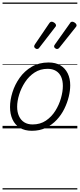

<svg xmlns="http://www.w3.org/2000/svg" viewBox="-20 -1011 629 1512"><path d="M231 19Q175 19 136.5 -4.5Q98 -28 78.5 -70.5Q59 -113 59 -168Q59 -223 78 -284Q97 -345 135 -398.5Q173 -452 230 -485.5Q287 -519 363 -519Q418 -519 455.5 -496.5Q493 -474 513 -433.5Q533 -393 533 -339Q533 -298 521.5 -250Q510 -202 486.5 -154Q463 -106 426.5 -67Q390 -28 341.5 -4.5Q293 19 231 19ZM237 -31Q297 -31 341.5 -61Q386 -91 415.5 -138Q445 -185 460 -237.5Q475 -290 475 -334Q475 -376 461.5 -406Q448 -436 421 -452.5Q394 -469 355 -469Q297 -469 252.5 -440Q208 -411 177.5 -364.5Q147 -318 131 -266.5Q115 -215 115 -170Q115 -128 129.5 -96.5Q144 -65 171 -48Q198 -31 237 -31ZM271 -625Q266 -625 257.5 -631Q249 -637 249 -645Q249 -649 250.5 -653Q252 -657 256 -663L366 -825Q371 -833 376 -836.5Q381 -840 387 -840Q393 -840 401 -836Q409 -832 415 -825.5Q421 -819 421 -811Q421 -806 418.5 -802.5Q416 -799 412 -794L290 -636Q285 -629 280.5 -627Q276 -625 271 -625ZM429 -625Q423 -625 414.5 -631Q406 -637 406 -645Q406 -649 407.5 -653Q409 -657 414 -663L529 -825Q533 -833 538 -836.5Q543 -840 549 -840Q555 -840 563 -836Q571 -832 577 -825.5Q583 -819 583 -811Q583 -806 580.5 -802.5Q578 -799 574 -794L448 -636Q442 -629 437.5 -627Q433 -625 429 -625ZM0 471H589V481H0ZM0 -20H589V0H0ZM0 -505H589V-500H0ZM0 -991H589V-981H0Z"/></svg>

Font: Playwrite IE Guides
Style: Regular
Weight: 400
Designer: Veronika Burian, José Scaglione
Foundry: TypeTogether
Version: Version 1.003